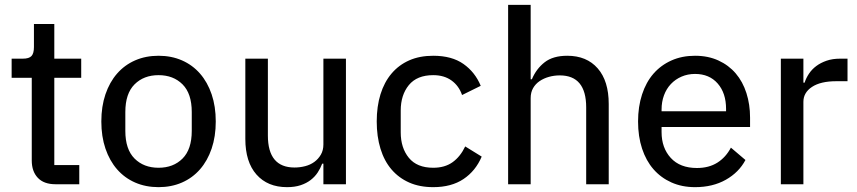

<svg xmlns="http://www.w3.org/2000/svg" viewBox="-20 -760 3534 792"><path d="M209 0Q161 0 136 -26.5Q111 -53 111 -98V-439H28V-518H74Q100 -518 110 -529Q120 -540 120 -566V-661H204V-518H315V-439H204V-79H307V0Z M634 12Q581 12 537.5 -7Q494 -26 463 -61.5Q432 -97 415 -147Q398 -197 398 -259Q398 -321 415 -371Q432 -421 463 -456.5Q494 -492 537.5 -511Q581 -530 634 -530Q687 -530 730.5 -511Q774 -492 805 -456.5Q836 -421 853 -371Q870 -321 870 -259Q870 -197 853 -147Q836 -97 805 -61.5Q774 -26 730.5 -7Q687 12 634 12ZM634 -68Q695 -68 733 -106Q771 -144 771 -220V-298Q771 -374 733 -412Q695 -450 634 -450Q573 -450 535 -412Q497 -374 497 -298V-220Q497 -144 535 -106Q573 -68 634 -68Z M1314 -85H1309Q1302 -66 1290.5 -48.5Q1279 -31 1261.5 -17.5Q1244 -4 1220 4Q1196 12 1164 12Q1084 12 1038 -40Q992 -92 992 -187V-518H1085V-201Q1085 -69 1195 -69Q1217 -69 1238.5 -74.5Q1260 -80 1276.5 -92Q1293 -104 1303.5 -122Q1314 -140 1314 -164V-518H1407V0H1314Z M1767 12Q1711 12 1668 -7Q1625 -26 1595 -61Q1565 -96 1549.5 -146.5Q1534 -197 1534 -259Q1534 -321 1549.5 -371Q1565 -421 1595 -456.5Q1625 -492 1668 -511Q1711 -530 1767 -530Q1844 -530 1892 -496Q1940 -462 1963 -406L1886 -368Q1873 -406 1842.5 -428Q1812 -450 1767 -450Q1700 -450 1666.5 -409Q1633 -368 1633 -304V-214Q1633 -150 1666.5 -109Q1700 -68 1767 -68Q1815 -68 1847 -91Q1879 -114 1899 -156L1967 -114Q1942 -55 1892 -21.5Q1842 12 1767 12Z M2076 -740H2169V-433H2174Q2192 -476 2226.5 -503Q2261 -530 2320 -530Q2400 -530 2445.5 -478Q2491 -426 2491 -331V0H2398V-317Q2398 -449 2289 -449Q2266 -449 2244.5 -443Q2223 -437 2206 -425.5Q2189 -414 2179 -396.5Q2169 -379 2169 -355V0H2076Z M2847 12Q2793 12 2749.5 -7.5Q2706 -27 2675.5 -62Q2645 -97 2628.5 -147Q2612 -197 2612 -259Q2612 -320 2628.5 -370.5Q2645 -421 2675.5 -456Q2706 -491 2749.5 -510.5Q2793 -530 2847 -530Q2901 -530 2943.5 -510.5Q2986 -491 3015 -457Q3044 -423 3059 -376Q3074 -329 3074 -275V-236H2709V-215Q2709 -150 2747 -108.5Q2785 -67 2855 -67Q2904 -67 2939 -89Q2974 -111 2995 -151L3055 -100Q3028 -49 2974 -18.5Q2920 12 2847 12ZM2847 -455Q2817 -455 2791.5 -444Q2766 -433 2747.5 -413.5Q2729 -394 2719 -367Q2709 -340 2709 -308V-301H2975V-311Q2975 -376 2940.5 -415.5Q2906 -455 2847 -455Z M3201 0V-518H3294V-419H3299Q3305 -438 3317 -456Q3329 -474 3347 -487.5Q3365 -501 3389.5 -509.5Q3414 -518 3445 -518H3476V-425H3430Q3365 -425 3329.5 -401.5Q3294 -378 3294 -340V0Z"/></svg>

Font: IBM Plex Sans Thai Text
Style: Regular
Weight: 450
Designer: Mike Abbink, Paul van der Laan, Pieter van Rosmalen, Ben Mitchell, Mark Frömberg
Foundry: Bold Monday
Version: Version 1.1